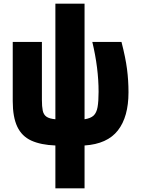

<svg xmlns="http://www.w3.org/2000/svg" viewBox="-20 -780 780 1040"><path d="M280 240V8Q201 5 149.5 -18.5Q98 -42 73.5 -94Q49 -146 49 -232V-553H207V-239Q207 -203 211.5 -181Q216 -159 231.5 -148Q247 -137 280 -134V-760H438V-134Q471 -139 487 -154Q503 -169 508.5 -200Q514 -231 514 -283Q514 -347 505.5 -414.5Q497 -482 480 -553H638Q660 -468 668 -406Q676 -344 676 -280Q676 -147 618.5 -73.5Q561 0 438 8V240Z"/></svg>

Font: Noto Sans ExtraCondensed Black
Style: Regular
Weight: 900
Width: 2
Designer: Monotype Design Team
Foundry: Monotype Imaging Inc.
Version: Version 2.013; ttfautohint (v1.8.4.7-5d5b)